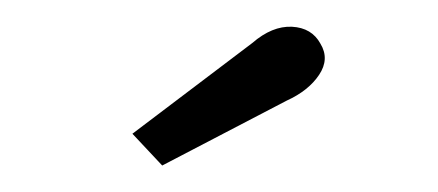

<svg xmlns="http://www.w3.org/2000/svg" viewBox="-20 -755 331 145"><path d="M102.5 -630 80 -654 170.5 -722.5Q185.5 -735.5 200.5 -734.8Q215.5 -734 222 -722Q229 -710.5 221 -698.5Q213 -686.5 196.5 -679Z"/></svg>

Font: Imbue Thin 10pt Medium
Style: Regular
Weight: 500
Version: Version 1.102